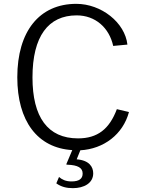

<svg xmlns="http://www.w3.org/2000/svg" viewBox="-20 -772 743 999"><path d="M651 -189 588 -204C549 -100 487 -52 386 -52C228 -52 149 -163 149 -369C149 -583 231 -692 379 -692C476 -692 548 -628 569 -533L643 -540C630 -655 507 -752 377 -752C185 -752 70 -609 70 -370C70 -142 175 -2 356 9L326 80C324 83 325 85 331 85C385 87 410 101 410 131C410 158 392 172 352 172C321 172 303 162 287 149L273 182C298 200 326 207 359 207C417 207 465 181 465 130C465 97 445 62 379 57L398 10C520 3 620 -73 651 -189Z"/></svg>

Font: 18Franklin Light
Style: Regular
Weight: 300
Designer: Pablo Impallari, Rodrigo Fuenzalida (Modified by Dan O. Williams)
Version: Version 0.025;PS 000.025;hotconv 1.0.88;makeotf.lib2.5.64775